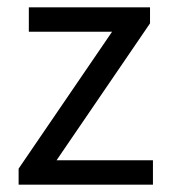

<svg xmlns="http://www.w3.org/2000/svg" viewBox="-20 -506 465 526"><path d="M31 0V-44L287 -419H59V-486H391V-442L135 -67H399V0Z"/></svg>

Font: TypoPRO Source Sans Pro
Style: Regular
Weight: 400
Designer: Paul D. Hunt
Foundry: Adobe Systems Incorporated
Version: Version 2.020;PS 2.000;hotconv 1.0.86;makeotf.lib2.5.63406